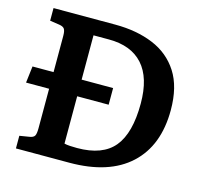

<svg xmlns="http://www.w3.org/2000/svg" viewBox="-102 -813 977 925"><g transform="rotate(15 386.5 -350.0)"><path d="M362 -700Q469 -700 551.5 -666Q634 -632 680.5 -559.5Q727 -487 727 -371Q727 -194 622 -97Q517 0 320 0H54V-63L103 -71Q122 -74 128 -84Q134 -94 134 -122V-319H19L29 -402H134V-582Q134 -607 127.5 -617Q121 -627 101 -630L54 -637V-700ZM338 -78Q465 -78 522 -147.5Q579 -217 579 -364Q579 -493 520.5 -558Q462 -623 351 -623H274V-402H431V-319H274V-83Q285 -80 303 -79Q321 -78 338 -78Z"/></g></svg>

Font: Literata SemiBold
Style: Regular
Weight: 600
Designer: Latin by Veronika Burian and Jose Scaglione. Greek by Irene Vlachou. Cyrillic by Vera Evstafieva.
Foundry: TypeTogether
Version: Version 3.103; ttfautohint (v1.8.4.7-5d5b);gftools[0.9.29]